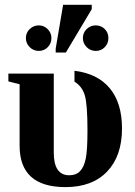

<svg xmlns="http://www.w3.org/2000/svg" viewBox="-20 -763 559 793"><path d="M250.5 9.8Q61 9.8 61 -161.1V-415L14.6 -426.8V-459H202.1V-132.8Q202.1 -39.1 266.1 -39.1Q294.4 -39.1 310.8 -56.2Q327.1 -73.2 334.2 -108.2Q341.3 -143.1 341.3 -224.6Q341.3 -332 330.3 -369.1Q319.3 -406.2 287.6 -425.8V-470.7Q383.3 -459 433.6 -398.2Q483.9 -337.4 483.9 -232.4Q483.9 -118.7 422.4 -54.4Q360.8 9.8 250.5 9.8ZM375.5 -552.7Q353.5 -552.7 337.9 -568.4Q322.3 -584 322.3 -606Q322.3 -627.9 338.1 -643.1Q354 -658.2 375.5 -658.2Q397 -658.2 412.4 -643.3Q427.7 -628.4 427.7 -606Q427.7 -583.5 412.6 -568.1Q397.5 -552.7 375.5 -552.7ZM140.1 -552.7Q118.2 -552.7 102.5 -568.4Q86.9 -584 86.9 -606Q86.9 -627.9 102.8 -643.1Q118.7 -658.2 140.1 -658.2Q161.6 -658.2 177 -642.6Q192.4 -627 192.4 -606Q192.4 -583.5 177.2 -568.1Q162.1 -552.7 140.1 -552.7ZM210 -545.9V-562L240.7 -743.2H358.9V-725.1L252 -545.9Z"/></svg>

Font: Liberation Serif
Style: Bold
Weight: 700
Designer: Steve Matteson
Foundry: Ascender Corporation
Version: Version 2.1.5